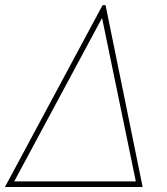

<svg xmlns="http://www.w3.org/2000/svg" viewBox="-33 -748 668 768"><path d="M-13.2 0 377.4 -727.5H389.2L537.6 0ZM23.9 -22.5H510.3L375.5 -674.8H374.5Z"/></svg>

Font: Inter Thin
Style: Italic
Weight: 250
Italic angle: -9.3988°
Designer: Rasmus Andersson
Foundry: rsms
Version: Version 4.001;git-66647c0bb